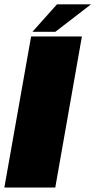

<svg xmlns="http://www.w3.org/2000/svg" viewBox="-42 -838 427 858"><path d="M97 -675H324L205 0H-22.5ZM212.5 -818.5H364.5L205.5 -696H103Z"/></svg>

Font: Rudi
Style: Regular
Weight: 400
Italic angle: -10°
Designer: Tyler Finck
Foundry: Etcetera Type Company
Version: Version 1.111; ttfautohint (v1.8.4)